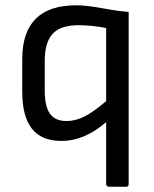

<svg xmlns="http://www.w3.org/2000/svg" viewBox="-20 -520 581 725"><path d="M391.1 185.1Q386.7 185.1 383.8 182.1Q380.9 179.2 380.9 174.8V-59.1Q299.3 12.2 211.9 12.2Q137.2 12.2 100.6 -33.9Q64 -80.1 64 -173.8V-296.9Q64 -500 268.1 -500Q307.6 -500 368.9 -488.5Q430.2 -477.1 465.8 -475.1V174.8Q465.8 185.1 456.1 185.1ZM148.9 -179.2Q148.9 -118.7 168.5 -90.8Q188 -63 231 -63Q264.6 -63 298.1 -79.6Q331.5 -96.2 380.9 -138.2V-414.1Q327.1 -424.8 275.9 -424.8Q209 -424.8 179 -392.6Q148.9 -360.4 148.9 -289.1Z"/></svg>

Font: Sofia Sans
Style: Regular
Weight: 400
Designer: Botio Nikoltchev, Ani Petrova
Foundry: lettersoup
Version: Version 4.100